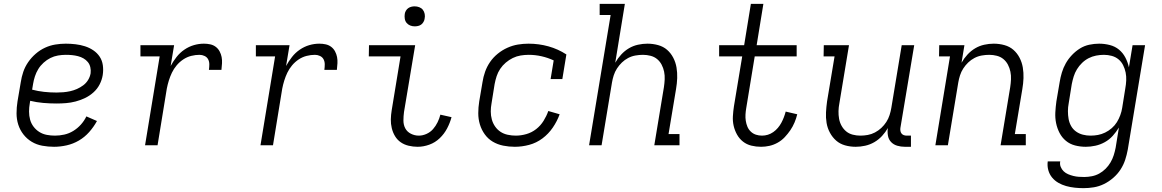

<svg xmlns="http://www.w3.org/2000/svg" viewBox="-20 -755 6040 998"><path d="M261 8Q230 8 200 2.5Q170 -3 145 -18Q120 -33 102 -56Q84 -79 75 -107Q66 -135 66 -166Q66 -197 71 -228L88 -328Q92 -355 101 -381.5Q110 -408 126.5 -432Q143 -456 165.5 -475.5Q188 -495 214 -507Q240 -519 267.5 -523.5Q295 -528 322 -528Q347 -528 372.5 -525Q398 -522 421.5 -514.5Q445 -507 465 -493.5Q485 -480 498 -460.5Q511 -441 514.5 -416Q518 -391 514 -365Q510 -340 498 -316.5Q486 -293 466 -275Q446 -257 422 -245.5Q398 -234 373 -227.5Q348 -221 323.5 -219Q299 -217 274 -217Q239 -217 204.5 -220Q170 -223 137 -231L135 -219Q131 -197 131 -175Q131 -153 136.5 -133Q142 -113 154.5 -96.5Q167 -80 184.5 -69Q202 -58 223 -54Q244 -50 266 -50Q290 -50 314.5 -55.5Q339 -61 361 -74.5Q383 -88 400.5 -107.5Q418 -127 429 -150L484 -126Q467 -95 443.5 -68.5Q420 -42 390 -24.5Q360 -7 326.5 0.5Q293 8 261 8ZM274 -274Q291 -274 309 -275.5Q327 -277 345 -281Q363 -285 380 -292.5Q397 -300 412.5 -311.5Q428 -323 438 -339.5Q448 -356 451 -374Q453 -390 449.5 -405.5Q446 -421 436.5 -432.5Q427 -444 414 -451.5Q401 -459 385.5 -463Q370 -467 354.5 -468.5Q339 -470 322 -470Q302 -470 281.5 -466.5Q261 -463 242 -453.5Q223 -444 206.5 -429Q190 -414 179 -396Q168 -378 161.5 -358Q155 -338 152 -319L147 -289Q177 -281 209 -277.5Q241 -274 274 -274Z M734 0 810 -462H710V-520H885L867 -412Q880 -436 897.5 -458.5Q915 -481 938.5 -497Q962 -513 988 -520.5Q1014 -528 1040 -528Q1057 -528 1073 -524.5Q1089 -521 1101.5 -511.5Q1114 -502 1121.5 -488Q1129 -474 1132 -458.5Q1135 -443 1134 -426Q1133 -409 1131 -392H1066Q1068 -406 1068 -420.5Q1068 -435 1062 -446.5Q1056 -458 1043.5 -464Q1031 -470 1017 -470Q996 -470 974 -464.5Q952 -459 932.5 -446Q913 -433 898 -415Q883 -397 873.5 -377Q864 -357 857.5 -336Q851 -315 847 -294L799 0Z M1334 0 1410 -462H1310V-520H1485L1467 -412Q1480 -436 1497.5 -458.5Q1515 -481 1538.5 -497Q1562 -513 1588 -520.5Q1614 -528 1640 -528Q1657 -528 1673 -524.5Q1689 -521 1701.5 -511.5Q1714 -502 1721.5 -488Q1729 -474 1732 -458.5Q1735 -443 1734 -426Q1733 -409 1731 -392H1666Q1668 -406 1668 -420.5Q1668 -435 1662 -446.5Q1656 -458 1643.5 -464Q1631 -470 1617 -470Q1596 -470 1574 -464.5Q1552 -459 1532.5 -446Q1513 -433 1498 -415Q1483 -397 1473.5 -377Q1464 -357 1457.5 -336Q1451 -315 1447 -294L1399 0Z M2151 8Q2127 8 2104 2.5Q2081 -3 2063 -15.5Q2045 -28 2033.5 -47Q2022 -66 2016.5 -88.5Q2011 -111 2011.5 -134.5Q2012 -158 2016 -182L2062 -462H1897L1898 -520H2138L2080 -173Q2077 -151 2077 -128.5Q2077 -106 2086.5 -88Q2096 -70 2115.5 -60Q2135 -50 2157 -50Q2177 -50 2197 -59Q2217 -68 2231 -84Q2245 -100 2254.5 -119.5Q2264 -139 2269 -159L2327 -146Q2319 -116 2304 -87.5Q2289 -59 2265.5 -36.5Q2242 -14 2211.5 -3Q2181 8 2151 8ZM2136 -618Q2123 -618 2112 -622.5Q2101 -627 2093.5 -636Q2086 -645 2084 -657.5Q2082 -670 2084 -683Q2085 -691 2090 -699.5Q2095 -708 2102.5 -713Q2110 -718 2118.5 -720Q2127 -722 2135 -722Q2148 -722 2159.5 -717.5Q2171 -713 2178 -704Q2185 -695 2187.5 -682.5Q2190 -670 2187 -657Q2186 -649 2181 -640.5Q2176 -632 2169 -627Q2162 -622 2153 -620Q2144 -618 2136 -618Z M2656 8Q2625 8 2595.5 2Q2566 -4 2541.5 -18.5Q2517 -33 2500 -56.5Q2483 -80 2474.5 -108Q2466 -136 2466 -166.5Q2466 -197 2471 -228L2488 -328Q2492 -355 2501.5 -382Q2511 -409 2527.5 -433Q2544 -457 2567.5 -476Q2591 -495 2618 -507Q2645 -519 2672.5 -523.5Q2700 -528 2727 -528Q2781 -528 2831 -514Q2881 -500 2924 -472L2903 -344H2842L2858 -441Q2828 -455 2795 -462.5Q2762 -470 2728 -470Q2707 -470 2686 -466.5Q2665 -463 2645.5 -453.5Q2626 -444 2609 -429.5Q2592 -415 2580 -397Q2568 -379 2561.5 -359Q2555 -339 2551 -318L2535 -218Q2531 -197 2531 -175.5Q2531 -154 2536.5 -134Q2542 -114 2553.5 -97.5Q2565 -81 2581.5 -70Q2598 -59 2619 -54.5Q2640 -50 2661 -50Q2688 -50 2716 -58Q2744 -66 2767 -84Q2790 -102 2805.5 -127Q2821 -152 2830 -178L2889 -161Q2876 -125 2853.5 -92Q2831 -59 2799.5 -35.5Q2768 -12 2730.5 -2Q2693 8 2656 8Z M3042 0 3154 -677H3097V-735H3228L3178 -429Q3191 -452 3209 -471.5Q3227 -491 3249 -504Q3271 -517 3296 -522.5Q3321 -528 3345 -528Q3374 -528 3401 -520.5Q3428 -513 3447.5 -496Q3467 -479 3479.5 -455Q3492 -431 3496.5 -404Q3501 -377 3500 -349Q3499 -321 3494 -292L3455 -58H3512V0H3381L3431 -302Q3434 -322 3435 -342.5Q3436 -363 3432 -382.5Q3428 -402 3419 -419Q3410 -436 3395.5 -448Q3381 -460 3361.5 -465Q3342 -470 3322 -470Q3303 -470 3283 -466.5Q3263 -463 3245 -453.5Q3227 -444 3212.5 -430Q3198 -416 3187 -399Q3176 -382 3170 -363Q3164 -344 3161 -326L3107 0Z M3936 8Q3910 8 3885.5 2Q3861 -4 3842 -19Q3823 -34 3811 -55.5Q3799 -77 3793.5 -101Q3788 -125 3789.5 -151Q3791 -177 3795 -203L3838 -462H3718V-520H3848L3883 -735H3948L3913 -520H4121V-462H3903L3859 -194Q3856 -177 3855 -160Q3854 -143 3856.5 -127Q3859 -111 3865 -96.5Q3871 -82 3882.5 -71Q3894 -60 3909 -55Q3924 -50 3941 -50Q3956 -50 3971 -54.5Q3986 -59 3999.5 -68.5Q4013 -78 4023.5 -90.5Q4034 -103 4041.5 -117Q4049 -131 4054.5 -145.5Q4060 -160 4064 -175L4124 -161Q4119 -140 4110 -118.5Q4101 -97 4088 -78Q4075 -59 4059 -42Q4043 -25 4022.5 -13.5Q4002 -2 3980 3Q3958 8 3936 8Z M4428 8Q4399 8 4372.5 0.5Q4346 -7 4326.5 -24Q4307 -41 4294 -65Q4281 -89 4276.5 -116Q4272 -143 4273.5 -171Q4275 -199 4279 -228L4318 -462H4261L4262 -520H4393L4343 -218Q4339 -198 4338.5 -177.5Q4338 -157 4341.5 -137.5Q4345 -118 4354.5 -101Q4364 -84 4378.5 -72Q4393 -60 4412.5 -55Q4432 -50 4452 -50Q4471 -50 4490.5 -53.5Q4510 -57 4528 -66.5Q4546 -76 4561 -90Q4576 -104 4587 -121Q4598 -138 4604 -157Q4610 -176 4613 -194L4667 -520H4732L4660 -89Q4659 -81 4660.5 -73.5Q4662 -66 4666.5 -60.5Q4671 -55 4678 -52.5Q4685 -50 4693 -50H4715V8H4683Q4663 8 4644 2.5Q4625 -3 4612 -16.5Q4599 -30 4595.5 -49.5Q4592 -69 4595 -89L4596 -91Q4583 -68 4565 -48.5Q4547 -29 4524.5 -16Q4502 -3 4477 2.5Q4452 8 4428 8Z M4842 0 4918 -462H4861L4862 -520H4993L4978 -429Q4991 -452 5009 -471.5Q5027 -491 5049 -504Q5071 -517 5096 -522.5Q5121 -528 5145 -528Q5174 -528 5201 -520.5Q5228 -513 5247.5 -496Q5267 -479 5279.5 -455Q5292 -431 5296.5 -404Q5301 -377 5300 -349Q5299 -321 5294 -292L5255 -58H5312V0H5181L5231 -302Q5234 -322 5235 -342.5Q5236 -363 5232 -382.5Q5228 -402 5219 -419Q5210 -436 5195.5 -448Q5181 -460 5161.5 -465Q5142 -470 5122 -470Q5103 -470 5083 -466.5Q5063 -463 5045 -453.5Q5027 -444 5012.5 -430Q4998 -416 4987 -399Q4976 -382 4970 -363Q4964 -344 4961 -326L4907 0Z M5612 223Q5589 223 5566 220.5Q5543 218 5521.5 212Q5500 206 5481 195Q5462 184 5448.5 167.5Q5435 151 5429 129.5Q5423 108 5426 84H5491Q5488 99 5493.5 112.5Q5499 126 5509 135.5Q5519 145 5532 150.5Q5545 156 5559 159.5Q5573 163 5587 164Q5601 165 5616 165Q5635 165 5655.5 161Q5676 157 5694 147Q5712 137 5727 122Q5742 107 5752.5 89Q5763 71 5769 52Q5775 33 5779 13L5796 -92Q5782 -69 5764 -49Q5746 -29 5722.5 -16Q5699 -3 5673.5 2.5Q5648 8 5624 8Q5595 8 5568 1Q5541 -6 5520.5 -23Q5500 -40 5487.5 -64Q5475 -88 5469.5 -115Q5464 -142 5465.5 -170.5Q5467 -199 5471 -228L5488 -328Q5492 -353 5499.5 -378Q5507 -403 5520 -426Q5533 -449 5552 -469Q5571 -489 5593.5 -503Q5616 -517 5642 -522.5Q5668 -528 5693 -528Q5721 -528 5748.5 -521Q5776 -514 5796.5 -497Q5817 -480 5829.5 -456Q5842 -432 5848 -405L5867 -520H5932L5842 23Q5837 50 5828.5 76Q5820 102 5804.5 126Q5789 150 5766.5 169.5Q5744 189 5718.5 201.5Q5693 214 5666 218.5Q5639 223 5612 223ZM5648 -50Q5668 -50 5687 -53.5Q5706 -57 5724.5 -66Q5743 -75 5759 -89Q5775 -103 5785.5 -120Q5796 -137 5803 -156Q5810 -175 5813 -194L5829 -294Q5833 -316 5834 -337Q5835 -358 5831 -378Q5827 -398 5818 -416Q5809 -434 5794 -446.5Q5779 -459 5759 -464.5Q5739 -470 5718 -470Q5698 -470 5677.5 -466Q5657 -462 5638.5 -452.5Q5620 -443 5604.5 -428Q5589 -413 5578 -395Q5567 -377 5561 -357.5Q5555 -338 5551 -318L5535 -218Q5531 -198 5531 -177Q5531 -156 5534.5 -136.5Q5538 -117 5547.5 -100Q5557 -83 5573 -71.5Q5589 -60 5608.5 -55Q5628 -50 5648 -50Z"/></svg>

Font: Iosevka HT Light Extended
Style: Italic
Weight: 300
Width: 7
Italic angle: -9°
Monospace: yes
Designer: Belleve Invis
Foundry: Belleve Invis
Version: Version 32.3.0; ttfautohint (v1.8.4)